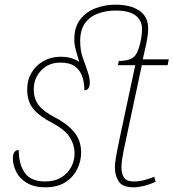

<svg xmlns="http://www.w3.org/2000/svg" viewBox="-20 -789 740 819"><path d="M173 10Q126 10 95 -8.5Q64 -27 49.5 -55.5Q35 -84 35 -113Q35 -149 60 -149Q60 -88 86 -51.5Q112 -15 172 -15Q214 -15 242 -32.5Q270 -50 284 -77Q298 -104 298 -134Q298 -173 276 -205.5Q254 -238 204 -264Q148 -293 122 -324.5Q96 -356 96 -408Q96 -448 114.5 -479Q133 -510 165.5 -528.5Q198 -547 238 -547Q264 -547 284 -541Q304 -535 318 -525Q310 -552 303.5 -575Q297 -598 297 -621Q297 -674 322.5 -706.5Q348 -739 388 -754Q428 -769 472 -769Q537 -769 574.5 -743.5Q612 -718 612 -667Q612 -640 603 -598L589 -536H700L695 -511H585L517 -192Q505 -137 501.5 -113.5Q498 -90 498 -75Q498 -47 509.5 -31Q521 -15 549 -15Q572 -15 592.5 -20Q613 -25 638 -35L644 -14Q619 -2 594 4Q569 10 549 10Q503 10 486.5 -15Q470 -40 470 -75Q470 -90 474 -114.5Q478 -139 489 -192L557 -511H483L487 -529Q511 -529 529.5 -534.5Q548 -540 558 -554Q566 -565 572.5 -585Q579 -605 582.5 -627Q586 -649 586 -665Q586 -701 559 -722.5Q532 -744 473 -744Q433 -744 398.5 -731.5Q364 -719 343 -690.5Q322 -662 322 -614Q322 -571 334.5 -538.5Q347 -506 356 -477Q363 -457 363 -434Q363 -422 357.5 -413Q352 -404 340 -404Q340 -436 331 -462.5Q322 -489 300 -505.5Q278 -522 238 -522Q187 -522 155.5 -488.5Q124 -455 124 -408Q124 -368 145 -340.5Q166 -313 213 -289Q266 -262 296 -226Q326 -190 326 -139Q326 -101 309 -67Q292 -33 258.5 -11.5Q225 10 173 10Z"/></svg>

Font: Noto Serif Thin
Style: Italic
Weight: 100
Italic angle: -12°
Designer: Monotype Design Team
Foundry: Monotype Imaging Inc.
Version: Version 2.014; ttfautohint (v1.8.4.7-5d5b)